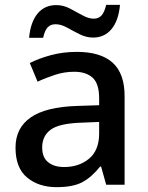

<svg xmlns="http://www.w3.org/2000/svg" viewBox="-20 -762 612 792"><path d="M297 -548Q395 -548 444.5 -503.5Q494 -459 494 -365V0H418L397 -75H393Q358 -31 319.5 -10.5Q281 10 213 10Q140 10 92 -29.5Q44 -69 44 -153Q44 -234 106.5 -277.5Q169 -321 298 -325L389 -328V-356Q389 -417 362 -441.5Q335 -466 286 -466Q246 -466 207.5 -453.5Q169 -441 135 -425L103 -502Q140 -521 190 -534.5Q240 -548 297 -548ZM316 -256Q224 -253 189 -227Q154 -201 154 -154Q154 -112 179 -92.5Q204 -73 244 -73Q306 -73 347.5 -107.5Q389 -142 389 -212V-259ZM100 -606Q106 -671 135 -706Q164 -741 212 -741Q241 -741 268 -727Q295 -713 320 -699Q345 -685 367 -685Q387 -685 399 -698.5Q411 -712 418 -742H475Q469 -677 440 -642Q411 -607 364 -607Q336 -607 309 -620.5Q282 -634 257 -648Q232 -662 209 -662Q188 -662 176 -648.5Q164 -635 158 -606Z"/></svg>

Font: Noto Sans Myanmar UI Medium
Style: Regular
Weight: 500
Designer: Monotype Design Team
Foundry: Monotype Imaging Inc.
Version: Version 2.103; ttfautohint (v1.8.4.7-5d5b)